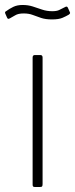

<svg xmlns="http://www.w3.org/2000/svg" viewBox="-40 -751 301 771"><path d="M131 -12Q131 -5 129 -2.5Q127 0 119 0H102Q95 0 93 -2Q91 -4 91 -10V-520Q91 -530 100 -530H122Q131 -530 131 -520ZM236 -692Q226 -686 211 -679.5Q196 -673 169 -673Q143 -673 125 -679Q107 -685 91.5 -691Q76 -697 55 -697Q33 -697 21 -689.5Q9 -682 -1 -677Q-5 -675 -7.5 -675.5Q-10 -676 -12 -681L-19 -697Q-20 -701 -19.5 -702.5Q-19 -704 -17 -705Q-2 -716 13.5 -723.5Q29 -731 51 -731Q73 -731 91.5 -725Q110 -719 129 -712.5Q148 -706 170 -706Q187 -706 197 -710.5Q207 -715 220 -722Q225 -725 228 -724.5Q231 -724 233 -719L241 -701Q243 -697 236 -692Z"/></svg>

Font: Libre Franklin Thin
Style: Regular
Weight: 100
Designer: Pablo Impallari, Rodrigo Fuenzalida, Nhung Nguyen
Foundry: Impallari Type
Version: Version 3.000